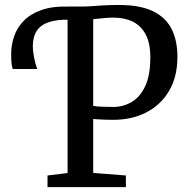

<svg xmlns="http://www.w3.org/2000/svg" viewBox="-20 -770 768 790"><path d="M175.5 0V-48L258 -58V-703L239 -726.5L257.5 -743H310Q338.5 -743 360.2 -744.8Q382 -746.5 406.8 -748Q431.5 -749.5 469.5 -749.5Q556 -749.5 608.8 -724.2Q661.5 -699 685.8 -651.2Q710 -603.5 710 -536Q710 -454.5 676 -396.5Q642 -338.5 582.5 -307.8Q523 -277 446.5 -277Q430.5 -277 413 -277.5Q395.5 -278 381.8 -279Q368 -280 363.5 -280.5V-58.5L498 -48V0ZM446.5 -330Q486.5 -330 521.2 -350Q556 -370 577.2 -414.8Q598.5 -459.5 598.5 -535Q598.5 -591.5 579.8 -627.5Q561 -663.5 527 -680.5Q493 -697.5 447.5 -697.5Q431.5 -697.5 416.2 -696.2Q401 -695 387.5 -693.5Q374 -692 363.5 -691V-334.5Q373.5 -332 396.2 -331Q419 -330 446.5 -330ZM32.5 -486Q29 -494.5 27.5 -509.8Q26 -525 26 -548Q26 -585.5 38.2 -621Q50.5 -656.5 78 -684.8Q105.5 -713 151.2 -729Q197 -745 263.5 -743L272 -715L263.5 -689Q214.5 -690 181.2 -679Q148 -668 131.5 -643.5Q115 -619 115 -578.5Q115 -562 119.8 -535.8Q124.5 -509.5 133 -486Z"/></svg>

Font: Merriweather 24pt SemiCondensed
Style: Regular
Weight: 400
Width: 4
Designer: Eben Sorkin
Foundry: Eben Sorkin
Version: Version 2.100